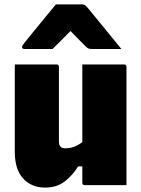

<svg xmlns="http://www.w3.org/2000/svg" viewBox="-20 -839 640 870"><path d="M236 -547Q247 -547 247 -536V-198Q247 -167 275 -167Q296 -167 314.5 -173.5Q333 -180 353 -195V-547H542Q553 -547 553 -536V0H364Q353 0 353 -11V-85H334Q309 -44 273 -16.5Q237 11 184 11Q123 11 85 -30Q47 -71 47 -152V-547ZM233 -819H353Q361 -819 366 -815Q371 -811 383 -797Q390 -788 407 -767.5Q424 -747 446 -720Q468 -693 490 -666Q512 -639 530 -617H398Q387 -617 381.5 -619Q376 -621 369 -628Q361 -636 344.5 -652.5Q328 -669 300 -698H299Q271 -670 252.5 -651Q234 -632 218 -617H91Q80 -617 80 -626Q80 -631 83 -635Q86 -639 98 -654Q109 -668 127.5 -690.5Q146 -713 166.5 -738Q187 -763 205 -785Q223 -807 233 -819Z"/></svg>

Font: Recursive Mn Lnr St Blk
Style: Regular
Weight: 900
Monospace: yes
Version: Version 1.079;hotconv 1.0.112;makeotfexe 2.5.65598; ttfautoh